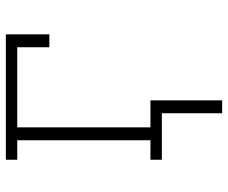

<svg xmlns="http://www.w3.org/2000/svg" viewBox="-80 -480 761 640"><g transform="rotate(-90 300.0 -159.5)"><path d="M243 201V0H88V-38H153V-482H88V-520H506V-375H463V-482H196V-38H286V201Z"/></g></svg>

Font: Iosevka Etoile Extralight
Style: Regular
Weight: 200
Designer: Belleve Invis
Foundry: Belleve Invis
Version: Version 22.1.2; ttfautohint (v1.8.4)